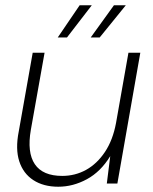

<svg xmlns="http://www.w3.org/2000/svg" viewBox="-20 -696 579 728"><path d="M201 12Q145 12 106.5 -13Q68 -38 53 -84.5Q38 -131 51 -197L104 -496H149L97 -204Q82 -118 112 -73.5Q142 -29 216 -29Q265 -29 306.5 -52Q348 -75 378 -120Q408 -165 420 -230L467 -496H512L425 0H385L398 -104Q362 -45 309.5 -16.5Q257 12 201 12ZM324 -554 412 -676H457L358 -554ZM199 -554 282 -676H328L234 -554Z"/></svg>

Font: DM Sans 24pt ExtraLight
Style: Italic
Weight: 250
Italic angle: -10°
Designer: Colophon Foundry, Jonny Pinhorn
Foundry: Colophon Foundry
Version: Version 4.004;gftools[0.9.30]